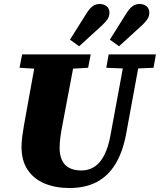

<svg xmlns="http://www.w3.org/2000/svg" viewBox="-20 -925 802 963"><path d="M218 -577 78 -585 91 -652H435L422 -585L281 -577ZM328 18Q257 18 203 -5Q149 -28 118.5 -73.5Q88 -119 88 -188Q88 -212 91.5 -239.5Q95 -267 100 -295L112 -362Q121 -411 129.5 -459Q138 -507 147 -555.5Q156 -604 164 -652H360L294 -303Q288 -273 283.5 -242Q279 -211 279 -183Q279 -149 290 -123.5Q301 -98 325.5 -84Q350 -70 388 -70Q426 -70 454.5 -89Q483 -108 503 -147Q523 -186 534 -246L609 -652H686L612 -250Q595 -161 558.5 -101.5Q522 -42 465 -12Q408 18 328 18ZM615 -581 513 -585 525 -652H762L750 -585L654 -581ZM331 -726 412 -855Q427 -880 443 -892.5Q459 -905 480 -905Q501 -905 515 -893.5Q529 -882 529 -862Q529 -844 520 -830Q511 -816 492 -798L377 -693ZM531 -726 612 -855Q627 -880 643 -892.5Q659 -905 680 -905Q701 -905 715 -893.5Q729 -882 729 -862Q729 -844 720 -830Q711 -816 692 -798L577 -693Z"/></svg>

Font: Source Serif 4 Black
Style: Italic
Weight: 900
Italic angle: -12°
Designer: Frank Grießhammer
Foundry: Adobe Systems Incorporated
Version: Version 4.004;hotconv 1.0.116;makeotfexe 2.5.65601